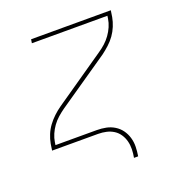

<svg xmlns="http://www.w3.org/2000/svg" viewBox="-126 -637 853 910"><g transform="rotate(-20 300.0 -182.5)"><path d="M396 165Q400 144 400.5 123Q401 102 396 82.5Q391 63 380 46.5Q369 30 352.5 19.5Q336 9 316 4.5Q296 0 275 0H43L48 -33Q52 -55 61 -77Q70 -99 84 -118Q98 -137 115.5 -153.5Q133 -170 153 -184L411 -362Q429 -374 445 -388.5Q461 -403 473.5 -420.5Q486 -438 494.5 -457.5Q503 -477 506 -497L508 -511H127L130 -530H532L527 -497Q523 -475 514 -453Q505 -431 491.5 -412Q478 -393 460 -376.5Q442 -360 423 -346L164 -168Q147 -156 130.5 -141.5Q114 -127 101.5 -109.5Q89 -92 80.5 -72.5Q72 -53 69 -33L67 -19H275Q299 -19 321.5 -14.5Q344 -10 363.5 2Q383 14 396 32Q409 50 415.5 72Q422 94 421.5 117.5Q421 141 417 165Z"/></g></svg>

Font: Iosevka Curly ThExObl
Style: Regular
Weight: 100
Width: 7
Italic angle: -9°
Monospace: yes
Designer: Belleve Invis
Foundry: Belleve Invis
Version: Version 11.1.0; ttfautohint (v1.8.3)